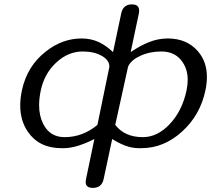

<svg xmlns="http://www.w3.org/2000/svg" viewBox="-20 -685 983 894"><path d="M771 -107.9Q828.6 -169.4 848.6 -264.2Q854 -290 854 -313Q854 -359.4 831.5 -393.6Q798.3 -445.3 731 -445.3Q677.2 -445.3 632.8 -424.8Q588.4 -404.3 576.2 -374L516.6 -103.5Q560.5 -46.4 645 -46.4Q713.4 -46.4 771 -107.9ZM280.8 -46.4Q365.2 -46.4 433.6 -103.5L489.3 -374V-375Q489.3 -404.8 454.1 -424.8Q418.5 -445.3 364.7 -445.3Q297.4 -445.3 241.7 -393.6Q186.5 -342.3 169.9 -264.2Q162.1 -227.1 162.1 -195.3Q162.1 -145.5 181.2 -107.9Q212.4 -46.4 280.8 -46.4ZM902.8 -444.8Q943.4 -397 943.4 -326.7Q943.4 -297.4 936.5 -264.2Q912.1 -148.4 827.1 -71.8Q742.7 4.9 638.2 4.9H627.9Q604.5 4.9 581.5 -1Q545.4 -10.7 502.4 -37.6L462.4 149.4Q453.6 189.9 412.6 189.9Q378.9 189.9 378.9 162.6Q378.9 156.7 380.4 149.4L419.4 -37.6Q365.7 -10.7 324.7 -1Q299.8 4.9 276.4 4.9H266.1Q162.1 4.9 109.4 -71.8Q74.2 -124 74.2 -193.8Q74.2 -227.1 82 -264.2Q106 -377 192.9 -444.8Q270 -505.9 359.9 -505.9Q403.8 -505.9 440.4 -488.8Q472.2 -474.1 506.3 -442.4L544.9 -624.5Q554.2 -664.6 594.2 -664.6Q627.9 -664.6 627.9 -635.7Q627.9 -630.9 627 -624.5L588.4 -442.4Q635.3 -474.1 673.8 -488.8Q716.8 -505.9 761.2 -505.9Q851.1 -505.9 902.8 -444.8Z"/></svg>

Font: inglobal
Style: Italic
Weight: 400
Italic angle: -12°
Designer: Andrey Kochetov, Denis Davydov, Evgeny Yurtaev
Foundry: inglobal
Version: Version 1.00 September 25, 2014, initial release